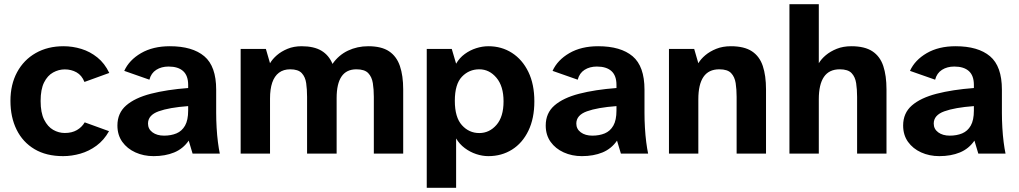

<svg xmlns="http://www.w3.org/2000/svg" viewBox="-20 -728 4828 910"><path d="M279.2 12Q199.2 12 143.6 -21.1Q87.9 -54.2 58.7 -113.4Q29.5 -172.6 29.5 -250.1Q29.5 -327.3 61 -385.8Q92.6 -444.3 149.4 -476.6Q206.2 -508.9 280.9 -508.9Q324.2 -508.9 365.5 -496.2Q406.8 -483.6 441.5 -455.7Q476.2 -427.9 497.9 -382.3L380.3 -339.6Q367.6 -371.3 342.7 -385.2Q317.7 -399.1 287.1 -399.1Q258.2 -399.1 231.7 -384.5Q205.2 -369.9 188.8 -337.1Q172.5 -304.3 172.5 -249.4Q172.5 -193.9 189.3 -160.6Q206.2 -127.2 232.2 -112.5Q258.2 -97.7 287.1 -97.7Q320.7 -97.7 344.3 -111.4Q367.9 -125 381.5 -148.1L496.7 -106.3Q473 -63.8 437.3 -37.5Q401.6 -11.3 360.8 0.3Q319.9 12 279.2 12Z M707.9 12Q660.9 12 621.8 -5.7Q582.7 -23.4 559.6 -55.7Q536.5 -88.1 536.5 -133.1Q536.5 -192.1 577.9 -228.1Q619.3 -264.1 695 -283.7Q770.7 -303.2 871.8 -310.8V-325.5Q871.8 -369.6 848 -391.1Q824.1 -412.6 778.9 -412.6Q745.1 -412.6 720.6 -397Q696.1 -381.4 688.1 -350.3L568.9 -392.1Q592.1 -443.4 648.5 -476.2Q704.9 -508.9 784.9 -508.9Q891.9 -508.9 948.3 -461.4Q1004.6 -413.9 1004.6 -303V-192.7Q1004.6 -159 1006.7 -122.7Q1008.8 -86.3 1012.9 -54.3Q1017 -22.4 1021.8 0H892.8L874.4 -61.5Q847.8 -22.9 805.4 -5.4Q763.1 12 707.9 12ZM757.7 -85.1Q790.4 -85.1 816.3 -95.8Q842.2 -106.6 857 -132.6Q871.8 -158.6 871.8 -204V-225.1Q781.4 -218.4 731.5 -200.3Q681.5 -182.2 681.5 -142.4Q681.5 -116.5 702.7 -100.8Q723.9 -85.1 757.7 -85.1Z M1120.6 0V-496H1240.2L1259.8 -428.3Q1271.4 -448.2 1292.3 -466.3Q1313.2 -484.4 1342.9 -496.7Q1372.6 -508.9 1409.6 -508.9Q1468.2 -508.9 1503.7 -487.5Q1539.1 -466.1 1555.9 -425.1Q1585.1 -467.1 1629.2 -488Q1673.3 -508.9 1725.3 -508.9Q1788.2 -508.9 1824 -484.9Q1859.8 -460.9 1875.4 -415.1Q1891 -369.4 1891 -304.3V0H1751.8V-268.7Q1751.8 -304.3 1747.1 -333.9Q1742.4 -363.6 1725.2 -381.5Q1708 -399.5 1669.3 -399.5Q1621.8 -399.5 1598.7 -365.3Q1575.5 -331.1 1575.5 -263.3V0H1435.4V-268.7Q1435.4 -304.3 1431.2 -333.9Q1426.9 -363.6 1410.1 -381.5Q1393.3 -399.5 1355.4 -399.5Q1323.5 -399.5 1302.2 -383.4Q1280.9 -367.4 1270.3 -336.6Q1259.8 -305.8 1259.8 -260.9V0Z M2002.6 162V-496H2121.2L2141.8 -426.1Q2157.6 -453.7 2182.7 -472Q2207.7 -490.3 2237 -499.6Q2266.2 -508.9 2294.7 -508.9Q2357.4 -508.9 2406.7 -477.2Q2456 -445.4 2484.3 -387.1Q2512.6 -328.8 2512.6 -247.6Q2512.6 -166.6 2484.3 -108.2Q2456 -49.8 2406.7 -18.9Q2357.4 12 2294.7 12Q2266.2 12 2237 2.3Q2207.7 -7.4 2182.7 -26.2Q2157.6 -44.9 2141.8 -71.8V162ZM2251.6 -97.4Q2299.3 -97.4 2332.9 -135.8Q2366.6 -174.2 2366.6 -247.6Q2366.6 -319.6 2332.9 -359.5Q2299.3 -399.5 2251.6 -399.5Q2203 -399.5 2169.4 -364.4Q2135.7 -329.3 2135.7 -250.1Q2135.7 -171.8 2169.4 -134.6Q2203 -97.4 2251.6 -97.4Z M2737.9 12Q2690.9 12 2651.8 -5.7Q2612.7 -23.4 2589.6 -55.7Q2566.5 -88.1 2566.5 -133.1Q2566.5 -192.1 2607.9 -228.1Q2649.3 -264.1 2725 -283.7Q2800.7 -303.2 2901.8 -310.8V-325.5Q2901.8 -369.6 2878 -391.1Q2854.1 -412.6 2808.9 -412.6Q2775.1 -412.6 2750.6 -397Q2726.1 -381.4 2718.1 -350.3L2598.9 -392.1Q2622.1 -443.4 2678.5 -476.2Q2734.9 -508.9 2814.9 -508.9Q2921.9 -508.9 2978.3 -461.4Q3034.6 -413.9 3034.6 -303V-192.7Q3034.6 -159 3036.7 -122.7Q3038.8 -86.3 3042.9 -54.3Q3047 -22.4 3051.8 0H2922.8L2904.4 -61.5Q2877.8 -22.9 2835.4 -5.4Q2793.1 12 2737.9 12ZM2787.7 -85.1Q2820.4 -85.1 2846.3 -95.8Q2872.2 -106.6 2887 -132.6Q2901.8 -158.6 2901.8 -204V-225.1Q2811.4 -218.4 2761.5 -200.3Q2711.5 -182.2 2711.5 -142.4Q2711.5 -116.5 2732.7 -100.8Q2753.9 -85.1 2787.7 -85.1Z M3150.6 0V-496H3270.2L3289.8 -428.3Q3301.4 -448.2 3322.9 -466.3Q3344.4 -484.4 3374.9 -496.7Q3405.4 -508.9 3444.1 -508.9Q3507.4 -508.9 3543.8 -484.9Q3580.2 -460.9 3595.4 -415.1Q3610.6 -369.4 3610.6 -304.3V0H3471.3V-268.7Q3471.3 -304.3 3466.8 -333.9Q3462.2 -363.6 3445.2 -381.5Q3428.2 -399.5 3389.1 -399.5Q3338.7 -399.5 3314.2 -363.7Q3289.8 -327.9 3289.8 -257.6V0Z M3721.6 0V-708H3860.8V-428.3Q3872.4 -448.2 3893.9 -466.3Q3915.4 -484.4 3945.9 -496.7Q3976.4 -508.9 4015.1 -508.9Q4078.4 -508.9 4114.8 -484.9Q4151.2 -460.9 4166.4 -415.1Q4181.6 -369.4 4181.6 -304.3V0H4042.3V-268.7Q4042.3 -304.3 4037.8 -333.9Q4033.2 -363.6 4016.2 -381.5Q3999.2 -399.5 3960.1 -399.5Q3909.7 -399.5 3885.2 -363.7Q3860.8 -327.9 3860.8 -257.6V0Z M4431.9 12Q4384.9 12 4345.8 -5.7Q4306.7 -23.4 4283.6 -55.7Q4260.5 -88.1 4260.5 -133.1Q4260.5 -192.1 4301.9 -228.1Q4343.3 -264.1 4419 -283.7Q4494.7 -303.2 4595.8 -310.8V-325.5Q4595.8 -369.6 4572 -391.1Q4548.1 -412.6 4502.9 -412.6Q4469.1 -412.6 4444.6 -397Q4420.1 -381.4 4412.1 -350.3L4292.9 -392.1Q4316.1 -443.4 4372.5 -476.2Q4428.9 -508.9 4508.9 -508.9Q4615.9 -508.9 4672.3 -461.4Q4728.6 -413.9 4728.6 -303V-192.7Q4728.6 -159 4730.7 -122.7Q4732.8 -86.3 4736.9 -54.3Q4741 -22.4 4745.8 0H4616.8L4598.4 -61.5Q4571.8 -22.9 4529.4 -5.4Q4487.1 12 4431.9 12ZM4481.7 -85.1Q4514.4 -85.1 4540.3 -95.8Q4566.2 -106.6 4581 -132.6Q4595.8 -158.6 4595.8 -204V-225.1Q4505.4 -218.4 4455.5 -200.3Q4405.5 -182.2 4405.5 -142.4Q4405.5 -116.5 4426.7 -100.8Q4447.9 -85.1 4481.7 -85.1Z"/></svg>

Font: Atkinson Hyperlegible Next
Style: Regular
Weight: 400
Designer: Elliott Scott, Megan Eiswerth, Linus Boman, Theodore Petrosky, Letters from Sweden
Foundry: Applied Design Works, Letters from Sweden
Version: Version 2.001